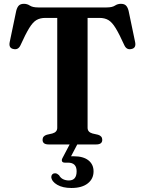

<svg xmlns="http://www.w3.org/2000/svg" viewBox="-20 -738 740 981"><path d="M175.5 -700H524.5Q553 -700 567 -709.2Q581 -718.5 597.5 -718.5Q614.5 -718.5 623.2 -710.2Q632 -702 637 -683L670.5 -522.5Q676.5 -492 651 -487.5Q627 -482 615.5 -506.5Q589.5 -564 571 -594.2Q552.5 -624.5 533.8 -635.5Q515 -646.5 488.5 -646.5H427.5V-85Q427.5 -63 452.5 -56L481 -49.5Q502.5 -43 502.5 -23.5Q502.5 0 471.5 0H228.5Q197.5 0 197.5 -23.5Q197.5 -43 219 -49.5L247.5 -56Q272.5 -63 272.5 -85V-646.5H211.5Q185 -646.5 166.2 -635.5Q147.5 -624.5 129 -594.2Q110.5 -564 84.5 -506.5Q73 -482 49 -487.5Q23.5 -492 29.5 -522.5L63 -683Q68 -702 76.8 -710.2Q85.5 -718.5 102.5 -718.5Q119 -718.5 133 -709.2Q147 -700 175.5 -700ZM339 -6H378L343 60.5Q349.5 60.5 358 60.5Q405.5 60.5 431.8 81.2Q458 102 458 137.5Q458 176 428.2 199.2Q398.5 222.5 345 222.5Q300.5 222.5 272.5 206.2Q244.5 190 242 167Q242 158.5 247 153Q252 147.5 259.5 147.5Q266.5 147 271.5 149.8Q276.5 152.5 281.5 157Q289.5 171.5 302.8 177.8Q316 184 332 184Q371.5 184 371.5 137Q371.5 93 327 93H311.5Q300 93 297 86.2Q294 79.5 299 70Z"/></svg>

Font: Fraunces 9pt SemiBold
Style: Regular
Weight: 600
Version: Version 1.000;[b76b70a41]